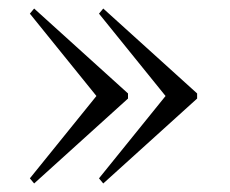

<svg xmlns="http://www.w3.org/2000/svg" viewBox="-20 -500 540 450"><path d="M60 -70 280 -269V-281L60 -480L50 -468L206 -275L50 -82ZM222 -70 442 -269V-281L222 -480L212 -468L368 -275L212 -82Z"/></svg>

Font: Xanh Mono
Style: Regular
Weight: 400
Monospace: yes
Designer: Lam Bao, Duy Dao
Foundry: Yellow Type Foundry
Version: Version 3.101; ttfautohint (v1.8.3)